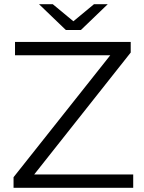

<svg xmlns="http://www.w3.org/2000/svg" viewBox="-20 -901 691 921"><path d="M368 -757H296L167 -881H233L332 -799L431 -881H497ZM144 -64H619V0H45V-51L509 -636H52V-700H607V-649Z"/></svg>

Font: mBank
Style: Regular
Weight: 400
Designer: Julieta Ulanovsky
Foundry: Julieta Ulanovsky
Version: Version 7.200;PS 007.200;hotconv 1.0.88;makeotf.lib2.5.64775